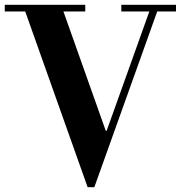

<svg xmlns="http://www.w3.org/2000/svg" viewBox="-39 -774 757 804"><path d="M328 10 62 -739H222L404 -226H408L416 -190L356 10ZM328 10 382 -155 591 -739H624L356 10ZM-19 -726V-754H318V-726ZM469 -726V-754H698V-726Z"/></svg>

Font: Libre Bodoni SemiBold
Style: Regular
Weight: 600
Designer: Pablo Impallari, Rodrigo Fuenzalida
Foundry: Impallari Type
Version: Version 2.005;gftools[0.9.23]